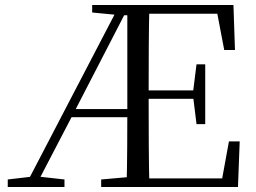

<svg xmlns="http://www.w3.org/2000/svg" viewBox="-20 -748 1022 768"><path d="M486.3 0Q488.3 -78.5 488.8 -155.5Q489.3 -232.5 489.3 -300.6V-728H577.6Q575.6 -645.2 575.1 -559.4Q574.6 -473.5 574.6 -379.9V-357.6Q574.6 -257.3 575.1 -170.7Q575.6 -84.1 577.6 0ZM11 0V-30.1L113.1 -42.1H130.5L237.9 -30.1V0ZM766.1 -251.4 752.5 -361.4V-382.4L766.1 -490.8H800.9V-251.4ZM876.9 -548 849.3 -693H532.3V-728H913.8L919.9 -548ZM532.3 0V-34.3H868.7L895.8 -182.5H938.8L931.9 0ZM348.7 -698V-728H532.3V-686.9H463.3ZM384.7 0V-30.1L521 -42.1H532.3V0ZM78.8 0 458 -728H497.8L274.2 -294.7L120.7 0ZM250.5 -279.1 255.2 -311.7H532.7V-279.1ZM532.3 -352.7V-386.4H772.6V-352.7Z"/></svg>

Font: Noto Serif JP
Style: Regular
Weight: 200
Designer: Ryoko NISHIZUKA 西塚涼子 (kana & ideographs); Frank Grießhammer (Latin, Greek & Cyrillic); Wenlong ZHANG 张文龙 (bopomofo); San
Foundry: Adobe
Version: Version 2.001;hotconv 1.1.0;makeotfexe 2.6.0